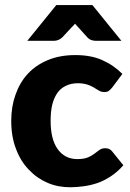

<svg xmlns="http://www.w3.org/2000/svg" viewBox="-20 -749 526 776"><path d="M474.6 -450.2 433.6 -395.5Q426.8 -387.2 419.9 -381.8Q413.6 -377 401.4 -377Q390.1 -377 380.9 -382.3Q377 -384.3 369.1 -389.2Q361.3 -394 359.9 -395Q346.7 -402.8 333 -407.2Q315.9 -412.6 294.4 -412.6Q267.1 -412.6 245.6 -401.9Q223.6 -391.1 210.9 -372.1Q197.3 -351.6 190.9 -324.7Q184.6 -297.4 184.6 -260.7Q184.6 -185.1 213.4 -146Q242.2 -106 292.5 -106Q318.8 -106 335.4 -112.8Q348.6 -118.2 361.8 -127.9Q363.8 -129.4 371.1 -135Q378.4 -140.6 382.3 -143.1Q391.6 -149.9 405.3 -149.9Q423.8 -149.9 433.6 -136.7L478.5 -81.1Q456.1 -55.2 428.2 -36.6Q400.9 -18.6 374 -9.3Q346.7 0 317.9 3.9Q288.1 7.8 263.7 7.8Q213.9 7.8 172.9 -9.8Q129.4 -28.3 97.2 -62.5Q63.5 -96.7 44.9 -146.5Q25.4 -196.3 25.4 -260.7Q25.4 -317.9 42.5 -365.7Q59.6 -415 91.8 -450.2Q124 -485.4 172.9 -505.9Q221.2 -526.4 284.7 -526.4Q346.7 -526.4 391.6 -506.8Q439.5 -485.8 474.6 -450.2ZM353.5 -728.5 470.7 -584H367.7Q358.4 -584 350.1 -586.9Q341.8 -588.9 333 -598.1L295.4 -639.6Q291.5 -643.6 289.6 -646Q287.1 -648.4 283.2 -653.3Q282.2 -651.9 280 -649.4Q277.8 -647 276.9 -646L270.5 -639.6L231.9 -598.1Q224.1 -590.8 215.3 -587.4Q207 -584 197.3 -584H90.3L207.5 -728.5Z"/></svg>

Font: Lato-ExtraBold
Style: Regular
Weight: 500
Designer: Lukasz Dziedzic with Adam Twardoch and Botio Nikoltchev
Foundry: tyPoland Lukasz Dziedzic
Version: ""